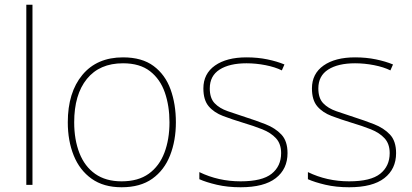

<svg xmlns="http://www.w3.org/2000/svg" viewBox="-20 -780 1738 810"><path d="M117 0H91V-760H117Z M722 -264Q722 -187 697.5 -124.5Q673 -62 622.5 -26Q572 10 493 10Q417 10 366.5 -26Q316 -62 291 -124Q266 -186 266 -264Q266 -390 327.5 -464Q389 -538 499 -538Q579 -538 628 -501.5Q677 -465 699.5 -403Q722 -341 722 -264ZM293 -264Q293 -191 315 -134.5Q337 -78 381.5 -46.5Q426 -15 493 -15Q563 -15 607.5 -47Q652 -79 673.5 -135.5Q695 -192 695 -264Q695 -333 675.5 -389.5Q656 -446 613 -479.5Q570 -513 499 -513Q400 -513 346.5 -447Q293 -381 293 -264Z M1193 -134Q1193 -67 1143.5 -28.5Q1094 10 995 10Q940 10 895 -0.5Q850 -11 821 -24V-54Q901 -15 995 -15Q1086 -15 1126 -47Q1166 -79 1166 -134Q1166 -173 1144.5 -196.5Q1123 -220 1086.5 -234.5Q1050 -249 1006 -262Q960 -276 921.5 -290.5Q883 -305 860.5 -331.5Q838 -358 838 -407Q838 -469 887 -503.5Q936 -538 1020 -538Q1067 -538 1108 -529.5Q1149 -521 1180 -508L1169 -483Q1141 -497 1100.5 -505Q1060 -513 1020 -513Q948 -513 906.5 -486.5Q865 -460 865 -407Q865 -366 885.5 -344.5Q906 -323 940.5 -311Q975 -299 1015 -286Q1059 -272 1100 -256Q1141 -240 1167 -212.5Q1193 -185 1193 -134Z M1651 -134Q1651 -67 1601.5 -28.5Q1552 10 1453 10Q1398 10 1353 -0.5Q1308 -11 1279 -24V-54Q1359 -15 1453 -15Q1544 -15 1584 -47Q1624 -79 1624 -134Q1624 -173 1602.5 -196.5Q1581 -220 1544.5 -234.5Q1508 -249 1464 -262Q1418 -276 1379.5 -290.5Q1341 -305 1318.5 -331.5Q1296 -358 1296 -407Q1296 -469 1345 -503.5Q1394 -538 1478 -538Q1525 -538 1566 -529.5Q1607 -521 1638 -508L1627 -483Q1599 -497 1558.5 -505Q1518 -513 1478 -513Q1406 -513 1364.5 -486.5Q1323 -460 1323 -407Q1323 -366 1343.5 -344.5Q1364 -323 1398.5 -311Q1433 -299 1473 -286Q1517 -272 1558 -256Q1599 -240 1625 -212.5Q1651 -185 1651 -134Z"/></svg>

Font: Noto Sans Myanmar Thin
Style: Regular
Weight: 100
Designer: Monotype Design Team
Foundry: Monotype Imaging Inc.
Version: Version 2.107; ttfautohint (v1.8.4.7-5d5b)